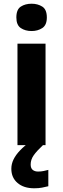

<svg xmlns="http://www.w3.org/2000/svg" viewBox="-20 -781 339 1033"><path d="M225 -546V0H74V-546ZM150 -761Q183 -761 207.5 -745.5Q232 -730 232 -687Q232 -646 207.5 -630Q183 -614 150 -614Q116 -614 92 -630Q68 -646 68 -687Q68 -730 92 -745.5Q116 -761 150 -761ZM145 104Q145 124 156 133Q167 142 185 142Q200 142 215 139Q230 136 240 133V221Q224 225 206 228.5Q188 232 164 232Q108 232 74.5 203.5Q41 175 41 127Q41 101 53 76.5Q65 52 88.5 27.5Q112 3 146 -21L211 0Q177 32 161 55Q145 78 145 104Z"/></svg>

Font: Noto Sans Lao Looped
Style: Bold
Weight: 700
Designer: Mark Frömberg, Ben Mitchell
Foundry: The Fontpad Ltd
Version: Version 1.001